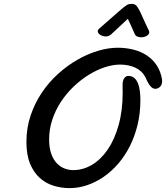

<svg xmlns="http://www.w3.org/2000/svg" viewBox="-20 -948 847 979"><path d="M114.7 -224.1Q114.7 -295.4 136 -358.6Q157.2 -421.9 193.1 -475.3Q229 -528.8 276.1 -571.3Q323.2 -613.8 374.8 -643.3Q426.3 -672.9 479.2 -688.7Q532.2 -704.6 580.1 -704.6Q622.6 -704.6 660.9 -694.8Q699.2 -685.1 729.2 -665Q759.3 -645 779.3 -614.5Q799.3 -584 806.2 -543Q806.6 -540.5 806.6 -538.6Q806.6 -536.6 806.6 -534.2Q806.6 -515.1 795.7 -505.1Q784.7 -495.1 772 -495.1Q757.8 -495.1 745.6 -510.3Q733.4 -525.4 722.2 -553.2Q704.1 -587.4 669.9 -603Q635.7 -618.7 592.8 -618.7Q555.2 -618.7 513.9 -605Q472.7 -591.3 432.4 -566.4Q392.1 -541.5 355.5 -506.6Q318.8 -471.7 291 -429.4Q263.2 -387.2 246.8 -338.4Q230.5 -289.6 230.5 -237.3Q230.5 -193.8 241.2 -164.1Q252 -134.3 269.5 -115.7Q287.1 -97.2 309.1 -88.9Q331.1 -80.6 353.5 -80.6Q403.8 -80.6 449.5 -107.9Q495.1 -135.3 529.8 -186.3Q564.5 -237.3 585 -310.8Q605.5 -384.3 605.5 -476.6Q605.5 -485.8 605.2 -494.9Q605 -503.9 605 -513.7Q605 -538.1 613.8 -549.6Q622.6 -561 633.8 -561Q652.8 -561 664.8 -550.5Q676.8 -540 683.6 -522.7Q690.4 -505.4 693.1 -483.2Q695.8 -460.9 695.8 -437.5Q695.8 -371.1 681.6 -312.3Q667.5 -253.4 642.3 -203.4Q617.2 -153.3 582.8 -113.5Q548.3 -73.7 508.3 -46.1Q468.3 -18.6 424.1 -3.7Q379.9 11.2 335 11.2Q293.5 11.2 253.9 -0.7Q214.4 -12.7 183.3 -40.3Q152.3 -67.9 133.5 -113Q114.7 -158.2 114.7 -224.1ZM484.9 -801.3Q518.1 -830.1 541.5 -850.8Q564.9 -871.6 581.1 -885.7Q597.2 -899.9 607.4 -908.2Q617.7 -916.5 625 -921.1Q632.3 -925.8 638.2 -927Q644 -928.2 650.9 -928.2Q664.1 -928.2 672.1 -921.9Q680.2 -915.5 688.5 -899.9Q696.8 -884.3 708.3 -857.9Q719.7 -831.5 739.7 -791Q741.2 -787.1 741.2 -783.7Q741.2 -777.8 737.5 -773.2Q733.9 -768.6 728 -765.1Q722.2 -761.7 714.8 -759.8Q707.5 -757.8 700.2 -757.8Q689.5 -757.8 680.4 -761.5Q671.4 -765.1 667.5 -773.4Q664.1 -781.2 658.2 -794.7Q652.3 -808.1 646.5 -820.8Q639.6 -835.9 631.8 -852.1Q614.3 -835.9 598.1 -820.8Q584.5 -808.1 570.3 -794.7Q556.2 -781.2 547.4 -773.4Q534.7 -762.2 520.5 -762.2Q512.2 -762.2 504.6 -764.4Q497.1 -766.6 491.2 -770.3Q485.4 -773.9 481.9 -778.8Q478.5 -783.7 478.5 -788.6Q478.5 -795.4 484.9 -801.3Z"/></svg>

Font: Damion
Style: Regular
Weight: 400
Foundry: vernon adams
Version: Version 1.000